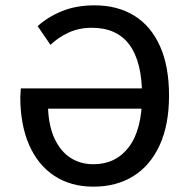

<svg xmlns="http://www.w3.org/2000/svg" viewBox="-20 -687 703 719"><path d="M330 12Q245 12 183.5 -28.5Q122 -69 89 -144.5Q56 -220 56 -324Q56 -332 57 -340Q58 -348 58 -356H536V-280H160Q163 -213 185 -166.5Q207 -120 244 -96Q281 -72 330 -72Q414 -72 463 -137Q512 -202 512 -329Q512 -455 465 -519Q418 -583 324 -583Q276 -583 237 -565Q198 -547 169 -519L121 -589Q158 -623 211.5 -645Q265 -667 334 -667Q420 -667 482.5 -628.5Q545 -590 579 -514.5Q613 -439 613 -329Q613 -220 578 -143.5Q543 -67 479.5 -27.5Q416 12 330 12Z"/></svg>

Font: Assistant ExtraLight SemiBold
Style: Regular
Weight: 600
Version: Version 3.000